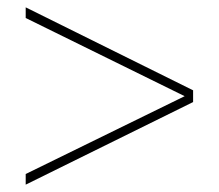

<svg xmlns="http://www.w3.org/2000/svg" viewBox="-20 -613 596 523"><path d="M50 -110V-139L483 -351L50 -564V-593L506 -367V-335Z"/></svg>

Font: MuseoModerno SemiBold Thin
Style: Regular
Weight: 250
Version: Version 1.001